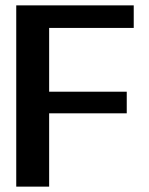

<svg xmlns="http://www.w3.org/2000/svg" viewBox="-20 -695 556 715"><path d="M40.5 0H163V-273H452V-353.5H163V-591H478V-675H40.5Z"/></svg>

Font: Anybody Thin Medium
Style: Regular
Weight: 500
Version: Version 1.113;gftools[0.9.25]